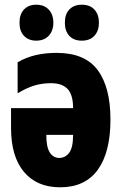

<svg xmlns="http://www.w3.org/2000/svg" viewBox="-20 -787 522 817"><path d="M221 -562Q341 -562 395.5 -489Q450 -416 450 -278Q450 -139 396 -64.5Q342 10 236 10Q137 10 82 -55.5Q27 -121 27 -242V-327H291Q291 -383 268 -408Q245 -433 197 -433Q159 -433 126 -423Q93 -413 55 -390V-522Q91 -543 132 -552.5Q173 -562 221 -562ZM177 -213Q177 -161 192 -138Q207 -115 232 -115Q258 -115 274.5 -137Q291 -159 291 -213ZM63 -690Q63 -727 82.5 -747Q102 -767 134 -767Q168 -767 187.5 -746Q207 -725 207 -690Q207 -656 187.5 -635Q168 -614 134 -614Q102 -614 82.5 -634Q63 -654 63 -690ZM256 -690Q256 -727 275.5 -747Q295 -767 328 -767Q363 -767 382 -746Q401 -725 401 -690Q401 -656 382 -635Q363 -614 328 -614Q294 -614 275 -634.5Q256 -655 256 -690Z"/></svg>

Font: Noto Sans ExtraCondensed Black
Style: Regular
Weight: 900
Width: 2
Designer: Monotype Design Team
Foundry: Monotype Imaging Inc.
Version: Version 2.013; ttfautohint (v1.8.4.7-5d5b)